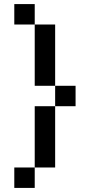

<svg xmlns="http://www.w3.org/2000/svg" viewBox="-20 -720 440 940"><path d="M250 -300V-600H150V-300ZM50 200H150V100H50ZM50 -600H150V-700H50ZM150 100H250V-200H150ZM250 -200H350V-300H250Z"/></svg>

Font: LS-VG5000
Style: Regular
Weight: 400
Designer: Justin Bihan, 2021
Foundry: Justin Bihan, 2021
Version: Version 1.000;Glyphs 3.1.2 (3151)